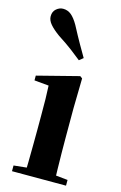

<svg xmlns="http://www.w3.org/2000/svg" viewBox="-130 -920 615 975"><g transform="rotate(15 177.0 -432.0)"><path d="M38 0V-30L144 -41H214L322 -30V0ZM105 0Q106 -26 106.5 -68Q107 -110 107.5 -156Q108 -202 108 -236V-313Q108 -363 107.5 -398Q107 -433 105 -468L29 -475V-500L248 -556L260 -547L257 -390V-236Q257 -202 257.5 -156Q258 -110 259 -68Q260 -26 261 0ZM241 -649 220 -632Q195 -652 167 -673.5Q139 -695 91 -726Q59 -749 41.5 -769.5Q24 -790 24 -811Q24 -836 40.5 -850Q57 -864 76 -864Q100 -864 118.5 -849Q137 -834 156 -801Q185 -746 204.5 -712Q224 -678 241 -649Z"/></g></svg>

Font: Noto Serif KR ExtraLight ExtraBold
Style: Regular
Weight: 800
Version: Version 2.003-H1;hotconv 1.1.1;makeotfexe 2.6.0